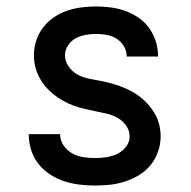

<svg xmlns="http://www.w3.org/2000/svg" viewBox="-20 -562 590 594"><path d="M273 12Q249 12 225 9Q201 6 178 -1.5Q155 -9 134.5 -22.5Q114 -36 99 -55Q84 -74 76.5 -97.5Q69 -121 69 -145V-147H166V-146Q166 -128 176.5 -112.5Q187 -97 202.5 -88Q218 -79 236.5 -76Q255 -73 273 -73Q290 -73 308 -75.5Q326 -78 342 -85.5Q358 -93 369.5 -107.5Q381 -122 381 -140Q381 -158 370.5 -173Q360 -188 344.5 -197Q329 -206 311.5 -210Q294 -214 277 -217.5Q260 -221 242.5 -225Q225 -229 208.5 -235Q192 -241 176.5 -249.5Q161 -258 147 -269Q133 -280 121.5 -293.5Q110 -307 101.5 -323Q93 -339 89 -356Q85 -373 85 -391Q85 -414 92 -436Q99 -458 113 -476.5Q127 -495 146 -508Q165 -521 186.5 -528.5Q208 -536 231 -539Q254 -542 277 -542Q300 -542 323 -539Q346 -536 368 -528Q390 -520 409 -507Q428 -494 441.5 -475Q455 -456 462 -434Q469 -412 469 -388V-387H372Q372 -404 363.5 -418.5Q355 -433 341 -442Q327 -451 310.5 -454Q294 -457 277 -457Q261 -457 244.5 -454Q228 -451 214 -443.5Q200 -436 190.5 -421.5Q181 -407 181 -391Q181 -373 191.5 -357.5Q202 -342 217 -333Q232 -324 249.5 -320Q267 -316 284.5 -313Q302 -310 319 -305.5Q336 -301 352.5 -295Q369 -289 385 -280.5Q401 -272 415 -261Q429 -250 440.5 -236.5Q452 -223 460.5 -207.5Q469 -192 473 -174.5Q477 -157 477 -140Q477 -116 469 -93Q461 -70 446 -51.5Q431 -33 410.5 -20.5Q390 -8 367 -0.5Q344 7 320.5 9.5Q297 12 273 12Z"/></svg>

Font: Lode Dark
Style: Bold
Weight: 700
Monospace: yes
Designer: Belleve Invis
Foundry: Belleve Invis
Version: Version 29.2.0; ttfautohint (v1.8.3)